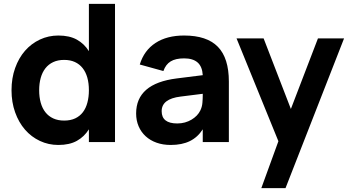

<svg xmlns="http://www.w3.org/2000/svg" viewBox="-20 -740 1812 1000"><path d="M579 -720V0H443V-66.5Q419 -28 380.5 -6.5Q342 15 284 15Q232.5 15 187.8 -6Q143 -27 110.2 -64.8Q77.5 -102.5 58.8 -155Q40 -207.5 40 -270Q40 -333 58.8 -385.5Q77.5 -438 110.2 -475.5Q143 -513 187.8 -534Q232.5 -555 284 -555Q342 -555 380.5 -533.5Q419 -512 443 -473.5V-720ZM314 -428Q281.5 -428 257 -416.5Q232.5 -405 216.2 -384Q200 -363 192 -334Q184 -305 184 -270Q184 -234 192.2 -204.8Q200.5 -175.5 216.8 -155Q233 -134.5 257.5 -123.2Q282 -112 314 -112Q347.5 -112 371.8 -123.5Q396 -135 411.8 -155.8Q427.5 -176.5 435.2 -205.8Q443 -235 443 -270Q443 -306.5 434.8 -335.8Q426.5 -365 410.2 -385.5Q394 -406 370 -417Q346 -428 314 -428Z M939 -555Q1057.5 -555 1114.8 -496.2Q1172 -437.5 1172 -315V0H1036V-66.5Q1010 -25.5 969 -5.2Q928 15 869 15Q828.5 15 795.5 3.2Q762.5 -8.5 738.8 -30.2Q715 -52 702 -82.2Q689 -112.5 689 -149Q689 -305 900.5 -331.5L1036 -348.5Q1033.5 -393.5 1009 -414.8Q984.5 -436 939 -436Q894.5 -436 868.8 -420.2Q843 -404.5 831 -370L708 -404Q730.5 -477.5 789.8 -516.2Q849 -555 939 -555ZM920.5 -237Q822 -225 822 -161Q822 -97 903 -97Q924.5 -97 943.2 -102.2Q962 -107.5 977.5 -116.8Q993 -126 1004.8 -138.2Q1016.5 -150.5 1023 -164Q1032.5 -183 1034.2 -204.5Q1036 -226 1036 -244V-251.5Z M1341 240 1430 -4.5 1212 -540H1353L1495 -172.5L1636 -540H1772L1467 240Z"/></svg>

Font: Vela Sans ExtBd
Style: Regular
Weight: 800
Designer: Principal design: Mikhail Sharanda - project Manrope.
Design modification: Ravid Balaliev
Foundry: Mikhail Sharanda
Version: Version 1.001